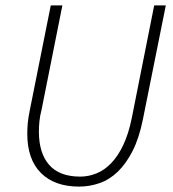

<svg xmlns="http://www.w3.org/2000/svg" viewBox="-20 -679 640 711"><path d="M90 -269 168 -659H211L134 -273Q128 -250 126 -230Q124 -210 124 -192Q124 -112 162 -68.5Q200 -25 277 -25Q308 -25 337.5 -37Q367 -49 392 -75Q417 -101 436.5 -142Q456 -183 468 -242L551 -659H594L509 -236Q495 -167 471 -120Q447 -73 416.5 -43.5Q386 -14 349 -1Q312 12 273 12Q182 12 131.5 -38.5Q81 -89 81 -184Q81 -204 83 -224.5Q85 -245 90 -269Z"/></svg>

Font: TypoPRO Source Sans Pro
Style: Italic
Weight: 300
Italic angle: -11°
Designer: Paul D. Hunt
Foundry: Adobe Systems Incorporated
Version: Version 1.075;PS 2.000;hotconv 1.0.86;makeotf.lib2.5.63406